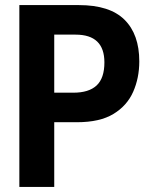

<svg xmlns="http://www.w3.org/2000/svg" viewBox="-20 -734 603 754"><path d="M56 0V-714H290Q411 -714 469 -656.5Q527 -599 527 -493Q527 -428 503 -373.5Q479 -319 425.5 -286.5Q372 -254 282 -254H193V0ZM193 -370H268Q329 -370 359.5 -398.5Q390 -427 390 -489Q390 -598 277 -598H193Z"/></svg>

Font: Noto Sans Mono SemiCondensed
Style: Bold
Weight: 700
Width: 4
Designer: Monotype Design Team
Foundry: Monotype Imaging Inc.
Version: Version 2.014